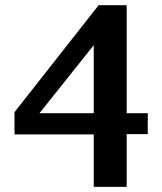

<svg xmlns="http://www.w3.org/2000/svg" viewBox="-20 -707 627 743"><path d="M551.8 -188H470.2V16.1H342.8V-187H36.1V-272.9L361.8 -687H470.2V-269H551.8ZM342.8 -269V-532.2L132.8 -269Z"/></svg>

Font: Charis
Style: Bold
Weight: 700
Designer: Walt Agee, Miriam Martin, Annie Olsen, Victor Gaultney, Lorna Priest, Alan Ward, Bob Hallissy, Martin Hosken, Sharon Cor
Foundry: SIL Global
Version: Version 7.000